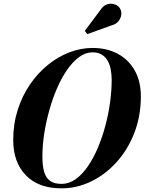

<svg xmlns="http://www.w3.org/2000/svg" viewBox="-20 -1023 792 1053"><path d="M317.5 10Q191.5 10 122 -61.5Q52.5 -133 52.5 -255Q52.5 -343 77 -420Q101.5 -497 144.2 -559.5Q187 -622 242.5 -667Q298 -712 360.8 -736Q423.5 -760 487.5 -760Q566.5 -760 626.2 -727.8Q686 -695.5 719.2 -636Q752.5 -576.5 752.5 -495Q752.5 -385 716.2 -292.8Q680 -200.5 618.5 -132.8Q557 -65 479 -27.5Q401 10 317.5 10ZM317.5 -14.5Q358.5 -14.5 394.8 -40.2Q431 -66 461.8 -110.8Q492.5 -155.5 516.8 -212.8Q541 -270 558 -334Q575 -398 583.8 -462.5Q592.5 -527 592.5 -585Q592.5 -616 587 -643.5Q581.5 -671 569.5 -691.5Q557.5 -712 537.2 -724Q517 -736 487.5 -736Q449 -736 413.8 -710Q378.5 -684 347.8 -639.5Q317 -595 292.2 -537.5Q267.5 -480 249.8 -416Q232 -352 222.2 -287.8Q212.5 -223.5 212.5 -165.5Q212.5 -113.5 222.2 -80.2Q232 -47 255 -30.8Q278 -14.5 317.5 -14.5ZM459 -836 445 -853.5 532.5 -970.5Q544 -988 559 -995.5Q574 -1003 589.2 -1002.5Q604.5 -1002 617.2 -995.8Q630 -989.5 636.5 -979Q647.5 -963 645.2 -943Q643 -923 629.5 -906.5Q616 -890 592.5 -884Z"/></svg>

Font: Bodoni Moda 9pt
Style: Bold Italic
Weight: 700
Italic angle: -13°
Designer: Owen Earl
Foundry: indestructible type
Version: Version 2.004